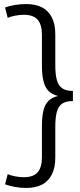

<svg xmlns="http://www.w3.org/2000/svg" viewBox="-20 -823 397 948"><path d="M109 -803Q156 -803 187.5 -786.5Q219 -770 236 -737Q253 -704 253 -654V-501Q253 -455 261 -427Q269 -399 288 -386.5Q307 -374 340 -374V-324Q307 -324 288 -312Q269 -300 261 -272Q253 -244 253 -197V-44Q253 5 236 38.5Q219 72 187.5 88.5Q156 105 109 105Q82 105 54 100Q26 95 5 87L18 37Q35 44 56.5 48Q78 52 97 52Q145 52 166 27.5Q187 3 187 -46V-200Q187 -247 194.5 -277.5Q202 -308 220 -325.5Q238 -343 267 -349Q238 -356 220.5 -373Q203 -390 195 -421Q187 -452 187 -498V-652Q187 -701 166 -725.5Q145 -750 97 -750Q78 -750 56.5 -746Q35 -742 18 -735L5 -786Q26 -794 54 -798.5Q82 -803 109 -803Z"/></svg>

Font: Pathway Extreme 8pt Thin 12pt ExtraLight
Style: Regular
Weight: 250
Version: Version 1.001;gftools[0.9.26]